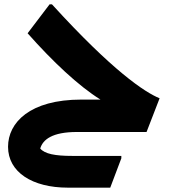

<svg xmlns="http://www.w3.org/2000/svg" viewBox="-20 -607 782 883"><path d="M334 0H654L714 -155C645 -183 497 -282 219 -587H208L107 -454C222 -324 341 -212 442 -149H354C117 -149 17 -43 17 68C17 185 129 256 292 256H487L538 121V110H312C234 110 186 101 165 76C177 35 220 0 334 0Z"/></svg>

Font: Kufam Arabic Latin Roman Bold
Style: Regular
Weight: 700
Designer: Wael Morcos & Artur Schmal
Version: Version 1.200;PS 001.200;hotconv 1.0.88;makeotf.lib2.5.64775